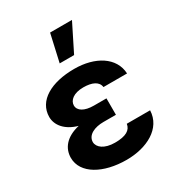

<svg xmlns="http://www.w3.org/2000/svg" viewBox="-188 -903 946 1028"><g transform="rotate(-30 285.0 -388.5)"><path d="M38.4 -148.4C38.7 -51.1 149.5 9.9 292.6 9.9C418 9.9 529.1 -47.2 533.4 -157.3H389.2C383.9 -120.4 352.3 -100.9 284.8 -100.9C219.1 -100.9 183.2 -130 182.5 -163C183.2 -207.4 232.2 -228 285.5 -228H362.9V-329.5H285.5C226.9 -329.5 192.8 -350.9 192.5 -383.5C192.8 -414.8 224.1 -442.5 284.4 -442.5C338.1 -442.5 375 -425.8 379.3 -389.9H525.2C520.2 -492.2 420.5 -552.6 291.9 -552.6C149.9 -552.6 47.9 -496.4 47.6 -395.6C47.9 -345.9 84.2 -297.6 160.5 -276.3C76 -256.4 38.7 -207.4 38.4 -148.4ZM239.7 -616.8H328.8L413 -785.5H277.7Z"/></g></svg>

Font: Inter-Hewn
Style: Bold
Weight: 700
Designer: Rasmus Andersson
Foundry: rsms
Version: Version 3.012;git-f93a4a705